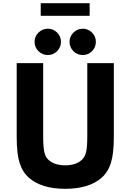

<svg xmlns="http://www.w3.org/2000/svg" viewBox="-20 -1158 809 1190"><path d="M232.4 -1060.1V-1138.2H535.6V-1060.1ZM276.9 -816.9Q242.7 -816.9 218.5 -840.8Q194.3 -864.7 194.3 -898.9Q194.3 -932.1 218.5 -956.1Q242.7 -980 276.9 -980Q310.1 -980 334 -956.1Q357.9 -932.1 357.9 -898.9Q357.9 -864.7 334 -840.8Q310.1 -816.9 276.9 -816.9ZM493.2 -816.9Q459 -816.9 435.1 -840.8Q411.1 -864.7 411.1 -898.9Q411.1 -932.1 435.1 -956.1Q459 -980 493.2 -980Q526.4 -980 550.3 -956.1Q574.2 -932.1 574.2 -898.9Q574.2 -864.7 550.3 -840.8Q526.4 -816.9 493.2 -816.9ZM160.2 -55.7Q120.1 -90.3 101.8 -147.2Q83.5 -204.1 83.5 -309.1V-766.6H247.6V-314.5Q247.6 -249 254.4 -217.3Q261.2 -185.5 278.8 -168.9Q316.4 -133.3 384.3 -133.3Q451.7 -133.3 488.8 -168.9Q506.8 -186 513.9 -216.8Q521 -247.6 521 -314.5V-766.6H685.5V-309.1Q685.5 -205.1 667.2 -147.7Q648.9 -90.3 608.9 -55.7Q530.8 12.2 384.3 12.2Q237.8 12.2 160.2 -55.7Z"/></svg>

Font: Acari Sans Neue Black
Style: Regular
Weight: 900
Designer: Alfredo Marco Pradil
Foundry: Alfredo Marco Pradil
Version: Version 1.045;June 16, 2019;FontCreator 11.5.0.2425 64-bit; 